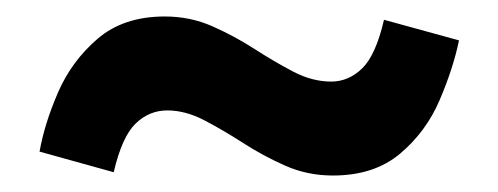

<svg xmlns="http://www.w3.org/2000/svg" viewBox="-20 -415 604 233"><path d="M384 -202Q353 -202 326 -214Q299 -226 275 -241.5Q251 -257 228 -269Q205 -281 183 -281Q161 -281 144.5 -265Q128 -249 118 -206L28 -231Q34 -265 50.5 -303Q67 -341 98.5 -368Q130 -395 180 -395Q211 -395 238 -383Q265 -371 289 -355.5Q313 -340 336 -328Q359 -316 382 -316Q403 -316 419.5 -332Q436 -348 446 -391L537 -366Q530 -332 513.5 -293.5Q497 -255 465.5 -228.5Q434 -202 384 -202Z"/></svg>

Font: Ubuntu Sans
Style: Bold
Weight: 700
Designer: Dalton Maag Ltd
Foundry: Dalton Maag Ltd
Version: Version 1.006; ttfautohint (v1.8.4.7-5d5b)